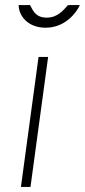

<svg xmlns="http://www.w3.org/2000/svg" viewBox="-20 -742 337 762"><path d="M297 -722H250C233 -704 211 -672 165 -672C116 -672 108 -709 99 -722H54C54 -681 89 -632 161 -632C237 -632 282 -689 297 -722ZM171 -516H133L63 0H101Z"/></svg>

Font: United Sans Thin
Style: Italic
Weight: 100
Italic angle: -8°
Designer: Pablo Impallari, Rodrigo Fuenzalida (Modified by Dan O. Williams)
Version: Version 1.000;PS 001.000;hotconv 1.0.88;makeotf.lib2.5.64775